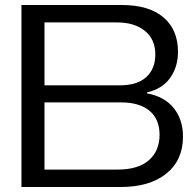

<svg xmlns="http://www.w3.org/2000/svg" viewBox="-20 -749 776 769"><path d="M65.9 0V-729H466.8Q577.1 -729 635 -679.2Q692.9 -629.4 692.9 -542Q692.9 -480.5 661.1 -436.5Q629.4 -392.6 568.8 -378.9V-375Q638.7 -362.3 675.8 -316.2Q712.9 -270 712.9 -202.1Q712.9 -107.4 646.2 -53.7Q579.6 0 462.9 0ZM158.2 -69.8H451.2Q533.7 -69.8 576.4 -107.4Q619.1 -145 619.1 -209Q619.1 -271.5 578.9 -305.2Q538.6 -338.9 463.9 -338.9H158.2ZM158.2 -407.2H460Q529.8 -407.2 565.9 -440.4Q602.1 -473.6 602.1 -530.8Q602.1 -591.3 560.5 -625.2Q519 -659.2 448.2 -659.2H158.2Z"/></svg>

Font: Lumene Sans Expanded
Style: Regular
Weight: 400
Width: 7
Designer: Deni Anggara
Version: Version 1.003;Glyphs 3.1.2 (3151)